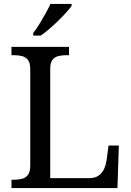

<svg xmlns="http://www.w3.org/2000/svg" viewBox="-20 -951 663 971"><path d="M38 0V-42H51Q74 -42 92.5 -47Q111 -52 122 -67.5Q133 -83 133 -114V-600Q133 -632 122 -647Q111 -662 92.5 -667Q74 -672 51 -672H38V-714H329V-672H316Q294 -672 275.5 -667.5Q257 -663 245.5 -648.5Q234 -634 234 -604V-50H431Q461 -50 479.5 -63.5Q498 -77 507 -98Q516 -119 519 -140L529 -215H581L574 0ZM148 -784Q163 -803 179 -829Q195 -855 210 -882Q225 -909 235 -931H342V-921Q333 -908 315 -888Q297 -868 274.5 -846Q252 -824 229 -804.5Q206 -785 186 -771H148Z"/></svg>

Font: Noto Serif Thai
Style: Regular
Weight: 400
Designer: Monotype Design Team
Foundry: Monotype Imaging Inc.
Version: Version 2.001